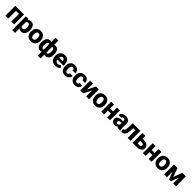

<svg xmlns="http://www.w3.org/2000/svg" viewBox="989 -3908 7268 7268"><g transform="rotate(45 4623.0 -273.5)"><path d="M407.2 -528.3V-409.7H154.8V-528.3ZM201.2 -528.3V0H48.8V-528.3ZM515.6 -528.3V0H362.8V-528.3Z M767.1 -426.8V203.1H614.7V-528.3H756.8ZM1096.7 -270V-259.8Q1096.7 -202.1 1083.5 -153.1Q1070.3 -104 1044.2 -67.4Q1018.1 -30.8 980 -10.5Q941.9 9.8 891.6 9.8Q843.8 9.8 808.8 -10.5Q773.9 -30.8 750.2 -67.1Q726.6 -103.5 712.2 -150.6Q697.8 -197.8 689.9 -251.5V-271.5Q697.8 -328.6 712.4 -377.4Q727.1 -426.3 750.5 -462.2Q773.9 -498 808.6 -518.1Q843.3 -538.1 891.1 -538.1Q940.9 -538.1 979.5 -519Q1018.1 -500 1044.2 -464.6Q1070.3 -429.2 1083.5 -379.9Q1096.7 -330.6 1096.7 -270ZM943.8 -259.8V-270Q943.8 -302.2 939 -329.3Q934.1 -356.4 923.3 -376.7Q912.6 -397 895 -408.2Q877.4 -419.4 852.1 -419.4Q824.7 -419.4 805.7 -410.6Q786.6 -401.9 774.9 -385Q763.2 -368.2 758.1 -343.8Q752.9 -319.3 752.4 -288.1V-234.4Q752.9 -197.8 762.9 -169.2Q772.9 -140.6 794.7 -124.8Q816.4 -108.9 853 -108.9Q878.9 -108.9 896.2 -120.4Q913.6 -131.8 924.1 -152.8Q934.6 -173.8 939.2 -201.2Q943.8 -228.5 943.8 -259.8Z M1155.3 -258.8V-269Q1155.3 -327.1 1171.9 -376.2Q1188.5 -425.3 1220.7 -461.4Q1252.9 -497.6 1299.8 -517.8Q1346.7 -538.1 1407.2 -538.1Q1468.8 -538.1 1515.9 -517.8Q1563 -497.6 1595.2 -461.4Q1627.4 -425.3 1644 -376.2Q1660.6 -327.1 1660.6 -269V-258.8Q1660.6 -201.2 1644 -152.1Q1627.4 -103 1595.2 -66.7Q1563 -30.3 1516.1 -10.3Q1469.2 9.8 1408.2 9.8Q1347.7 9.8 1300.3 -10.3Q1252.9 -30.3 1220.7 -66.7Q1188.5 -103 1171.9 -152.1Q1155.3 -201.2 1155.3 -258.8ZM1308.1 -269V-258.8Q1308.1 -227.5 1313.2 -200.2Q1318.4 -172.9 1330.1 -152.3Q1341.8 -131.8 1361.1 -120.4Q1380.4 -108.9 1408.2 -108.9Q1436 -108.9 1455.1 -120.4Q1474.1 -131.8 1485.8 -152.3Q1497.6 -172.9 1502.7 -200.2Q1507.8 -227.5 1507.8 -258.8V-269Q1507.8 -299.8 1502.7 -326.9Q1497.6 -354 1485.8 -375Q1474.1 -396 1454.8 -407.7Q1435.5 -419.4 1407.2 -419.4Q1379.9 -419.4 1360.8 -407.7Q1341.8 -396 1330.1 -375Q1318.4 -354 1313.2 -326.9Q1308.1 -299.8 1308.1 -269Z M2393.1 -261.7V-251.5Q2393.1 -194.3 2380.4 -146.5Q2367.7 -98.6 2342.5 -63.7Q2317.4 -28.8 2281.2 -9.5Q2245.1 9.8 2197.3 9.8Q2152.3 9.8 2119.6 -8.8Q2086.9 -27.3 2064.9 -60.1Q2043 -92.8 2029.3 -136.7Q2015.6 -180.7 2008.3 -231V-279.8Q2015.6 -334 2029.1 -380.9Q2042.5 -427.7 2064.7 -463.1Q2086.9 -498.5 2119.4 -518.3Q2151.9 -538.1 2196.3 -538.1Q2234.9 -538.1 2266.1 -524.9Q2297.4 -511.7 2320.8 -487.3Q2344.2 -462.9 2360.4 -429Q2376.5 -395 2384.8 -352.8Q2393.1 -310.5 2393.1 -261.7ZM2239.7 -251.5V-261.7Q2239.7 -287.6 2237.1 -311.3Q2234.4 -335 2228.3 -354.7Q2222.2 -374.5 2212.6 -389.2Q2203.1 -403.8 2189.5 -411.6Q2175.8 -419.4 2157.7 -419.4Q2122.1 -419.4 2099.9 -404.5Q2077.6 -389.6 2067.1 -362.3Q2056.6 -335 2056.6 -296.4V-213.9Q2057.1 -180.7 2067.4 -157.2Q2077.6 -133.8 2100.3 -121.1Q2123 -108.4 2158.7 -108.4Q2181.2 -108.4 2196.8 -119.1Q2212.4 -129.9 2221.9 -149.2Q2231.4 -168.5 2235.6 -194.6Q2239.7 -220.7 2239.7 -251.5ZM1719.7 -251.5V-261.7Q1719.7 -310.5 1727.8 -352.8Q1735.8 -395 1752 -429Q1768.1 -462.9 1791.7 -487.3Q1815.4 -511.7 1846.4 -524.9Q1877.4 -538.1 1915.5 -538.1Q1960.4 -538.1 1992.9 -518.3Q2025.4 -498.5 2047.4 -463.1Q2069.3 -427.7 2082.8 -380.9Q2096.2 -334 2103.5 -279.8V-233.4Q2096.7 -182.1 2083 -138.2Q2069.3 -94.2 2047.1 -60.8Q2024.9 -27.3 1992.4 -8.8Q1960 9.8 1914.6 9.8Q1867.2 9.8 1830.8 -9.5Q1794.4 -28.8 1769.5 -63.7Q1744.6 -98.6 1732.2 -146.5Q1719.7 -194.3 1719.7 -251.5ZM1872.1 -261.7V-251.5Q1872.1 -220.7 1876.2 -194.6Q1880.4 -168.5 1889.9 -149.4Q1899.4 -130.4 1915 -119.6Q1930.7 -108.9 1953.6 -108.9Q1989.7 -108.9 2012 -121.8Q2034.2 -134.8 2044.9 -158.7Q2055.7 -182.6 2055.7 -216.3V-296.4Q2055.7 -335 2045.2 -362.3Q2034.7 -389.6 2012.5 -404.5Q1990.2 -419.4 1954.6 -419.4Q1931.6 -419.4 1916 -407.2Q1900.4 -395 1890.6 -373.3Q1880.9 -351.6 1876.5 -323Q1872.1 -294.4 1872.1 -261.7ZM1979.5 203.1V-750H2132.3V203.1Z M2722.2 9.8Q2659.2 9.8 2609.4 -10.3Q2559.6 -30.3 2525.1 -65.7Q2490.7 -101.1 2472.7 -147.5Q2454.6 -193.8 2454.6 -246.6V-265.1Q2454.6 -324.2 2471.2 -374Q2487.8 -423.8 2519.8 -460.7Q2551.8 -497.6 2598.6 -517.8Q2645.5 -538.1 2705.6 -538.1Q2761.7 -538.1 2805.7 -519.8Q2849.6 -501.5 2879.9 -467.5Q2910.2 -433.6 2926 -386Q2941.9 -338.4 2941.9 -279.3V-216.8H2516.1V-314.9H2792.5V-326.7Q2792.5 -354.5 2782.5 -375.5Q2772.5 -396.5 2753.2 -408Q2733.9 -419.4 2704.6 -419.4Q2676.8 -419.4 2658.2 -407.7Q2639.6 -396 2628.7 -374.8Q2617.7 -353.5 2612.8 -325.4Q2607.9 -297.4 2607.9 -265.1V-246.6Q2607.9 -215.8 2616.2 -190.4Q2624.5 -165 2640.6 -147Q2656.7 -128.9 2679.7 -118.7Q2702.6 -108.4 2731.9 -108.4Q2768.1 -108.4 2800.8 -122.3Q2833.5 -136.2 2857.4 -166L2928.7 -84.5Q2912.6 -61 2883.5 -39.3Q2854.5 -17.6 2814 -3.9Q2773.4 9.8 2722.2 9.8Z M3236.3 -108.9Q3260.7 -108.9 3278.8 -118.2Q3296.9 -127.4 3306.9 -144.3Q3316.9 -161.1 3316.9 -185.1H3460.4Q3460.4 -127.4 3430.9 -83.5Q3401.4 -39.6 3351.6 -14.9Q3301.8 9.8 3239.3 9.8Q3177.7 9.8 3131.8 -10.5Q3085.9 -30.8 3055.2 -67.4Q3024.4 -104 3009 -152.6Q2993.7 -201.2 2993.7 -257.8V-270.5Q2993.7 -326.7 3009 -375.5Q3024.4 -424.3 3055.2 -460.9Q3085.9 -497.6 3131.6 -517.8Q3177.2 -538.1 3238.8 -538.1Q3303.7 -538.1 3353.8 -513.2Q3403.8 -488.3 3432.1 -441.7Q3460.4 -395 3460.4 -329.6H3316.9Q3316.9 -355 3307.9 -375.2Q3298.8 -395.5 3280.5 -407.5Q3262.2 -419.4 3235.4 -419.4Q3207.5 -419.4 3189.7 -407.5Q3171.9 -395.5 3162.6 -374.5Q3153.3 -353.5 3149.9 -326.9Q3146.5 -300.3 3146.5 -270.5V-257.8Q3146.5 -227.5 3149.9 -200.4Q3153.3 -173.3 3162.8 -152.8Q3172.4 -132.3 3189.9 -120.6Q3207.5 -108.9 3236.3 -108.9Z M3756.8 -108.9Q3781.2 -108.9 3799.3 -118.2Q3817.4 -127.4 3827.4 -144.3Q3837.4 -161.1 3837.4 -185.1H3981Q3981 -127.4 3951.4 -83.5Q3921.9 -39.6 3872.1 -14.9Q3822.3 9.8 3759.8 9.8Q3698.2 9.8 3652.3 -10.5Q3606.4 -30.8 3575.7 -67.4Q3544.9 -104 3529.5 -152.6Q3514.2 -201.2 3514.2 -257.8V-270.5Q3514.2 -326.7 3529.5 -375.5Q3544.9 -424.3 3575.7 -460.9Q3606.4 -497.6 3652.1 -517.8Q3697.8 -538.1 3759.3 -538.1Q3824.2 -538.1 3874.3 -513.2Q3924.3 -488.3 3952.6 -441.7Q3981 -395 3981 -329.6H3837.4Q3837.4 -355 3828.4 -375.2Q3819.3 -395.5 3801 -407.5Q3782.7 -419.4 3755.9 -419.4Q3728 -419.4 3710.2 -407.5Q3692.4 -395.5 3683.1 -374.5Q3673.8 -353.5 3670.4 -326.9Q3667 -300.3 3667 -270.5V-257.8Q3667 -227.5 3670.4 -200.4Q3673.8 -173.3 3683.3 -152.8Q3692.9 -132.3 3710.4 -120.6Q3728 -108.9 3756.8 -108.9Z M4207.5 -209 4369.1 -528.3H4521.5V0H4369.1V-320.3L4207.5 0H4054.7V-528.3H4207.5Z M4598.1 -258.8V-269Q4598.1 -327.1 4614.7 -376.2Q4631.3 -425.3 4663.6 -461.4Q4695.8 -497.6 4742.7 -517.8Q4789.6 -538.1 4850.1 -538.1Q4911.6 -538.1 4958.7 -517.8Q5005.9 -497.6 5038.1 -461.4Q5070.3 -425.3 5086.9 -376.2Q5103.5 -327.1 5103.5 -269V-258.8Q5103.5 -201.2 5086.9 -152.1Q5070.3 -103 5038.1 -66.7Q5005.9 -30.3 4959 -10.3Q4912.1 9.8 4851.1 9.8Q4790.5 9.8 4743.2 -10.3Q4695.8 -30.3 4663.6 -66.7Q4631.3 -103 4614.7 -152.1Q4598.1 -201.2 4598.1 -258.8ZM4751 -269V-258.8Q4751 -227.5 4756.1 -200.2Q4761.2 -172.9 4772.9 -152.3Q4784.7 -131.8 4804 -120.4Q4823.2 -108.9 4851.1 -108.9Q4878.9 -108.9 4897.9 -120.4Q4917 -131.8 4928.7 -152.3Q4940.4 -172.9 4945.6 -200.2Q4950.7 -227.5 4950.7 -258.8V-269Q4950.7 -299.8 4945.6 -326.9Q4940.4 -354 4928.7 -375Q4917 -396 4897.7 -407.7Q4878.4 -419.4 4850.1 -419.4Q4822.8 -419.4 4803.7 -407.7Q4784.7 -396 4772.9 -375Q4761.2 -354 4756.1 -326.9Q4751 -299.8 4751 -269Z M5546.9 -318.4V-200.7H5280.8V-318.4ZM5334 -528.3V0H5181.6V-528.3ZM5647.5 -528.3V0H5494.1V-528.3Z M6026.9 -126V-352.5Q6026.9 -376.5 6019.5 -393.6Q6012.2 -410.6 5996.6 -420.4Q5981 -430.2 5956.1 -430.2Q5935.1 -430.2 5919.7 -422.9Q5904.3 -415.5 5896.2 -401.9Q5888.2 -388.2 5888.2 -368.2H5735.8Q5735.8 -403.8 5752 -434.6Q5768.1 -465.3 5798.1 -488.8Q5828.1 -512.2 5870.1 -525.1Q5912.1 -538.1 5964.4 -538.1Q6026.4 -538.1 6075 -517.3Q6123.5 -496.6 6151.9 -455.3Q6180.2 -414.1 6180.2 -351.6V-130.4Q6180.2 -82.5 6185.8 -55.4Q6191.4 -28.3 6202.1 -8.3V0H6048.3Q6037.6 -22.9 6032.2 -56.9Q6026.9 -90.8 6026.9 -126ZM6045.9 -322.3 6046.9 -238.3H5971.2Q5945.8 -238.3 5927.5 -231.9Q5909.2 -225.6 5897.9 -214.6Q5886.7 -203.6 5881.6 -189.2Q5876.5 -174.8 5876.5 -157.7Q5876.5 -141.6 5884.3 -128.7Q5892.1 -115.7 5905.8 -108.4Q5919.4 -101.1 5937.5 -101.1Q5967.3 -101.1 5988.5 -112.8Q6009.8 -124.5 6021.5 -141.4Q6033.2 -158.2 6033.2 -172.9L6069.8 -109.4Q6061 -89.8 6048.3 -69.1Q6035.6 -48.3 6016.1 -30.5Q5996.6 -12.7 5969 -1.5Q5941.4 9.8 5902.8 9.8Q5853 9.8 5812.5 -10.5Q5772 -30.8 5747.8 -66.4Q5723.6 -102.1 5723.6 -148.4Q5723.6 -189.9 5738.8 -222.2Q5753.9 -254.4 5784.4 -276.9Q5814.9 -299.3 5861.3 -310.8Q5907.7 -322.3 5969.7 -322.3Z M6637.2 -528.3V-409.7H6376.5V-528.3ZM6745.1 -528.3V0H6592.8V-528.3ZM6337.9 -528.3H6487.3L6472.7 -259.3Q6469.7 -202.1 6460.2 -159.2Q6450.7 -116.2 6434.8 -85.9Q6418.9 -55.7 6397 -36.6Q6375 -17.6 6346.9 -8.8Q6318.8 0 6285.6 0H6239.3L6236.8 -118.7L6254.9 -120.6Q6269.5 -122.1 6280.5 -129.4Q6291.5 -136.7 6299.6 -150.4Q6307.6 -164.1 6313.5 -185.5Q6319.3 -207 6323 -236.1Q6326.7 -265.1 6328.1 -303.2Z M6948.2 -377.4H7099.6Q7173.8 -377.4 7226.6 -353.5Q7279.3 -329.6 7307.6 -286.6Q7335.9 -243.7 7335.9 -187Q7335.9 -146.5 7320.1 -112.1Q7304.2 -77.6 7273.7 -52.7Q7243.2 -27.8 7199.2 -13.9Q7155.3 0 7099.6 0H6854.5V-528.3H7007.8V-117.7H7099.6Q7129.9 -117.7 7148.2 -127.2Q7166.5 -136.7 7175 -152.8Q7183.6 -168.9 7183.6 -187.5Q7183.6 -207.5 7175 -223.9Q7166.5 -240.2 7148.2 -249.8Q7129.9 -259.3 7099.6 -259.3H6948.2Z M7770 -318.4V-200.7H7503.9V-318.4ZM7557.1 -528.3V0H7404.8V-528.3ZM7870.6 -528.3V0H7717.3V-528.3Z M7948.2 -258.8V-269Q7948.2 -327.1 7964.8 -376.2Q7981.4 -425.3 8013.7 -461.4Q8045.9 -497.6 8092.8 -517.8Q8139.6 -538.1 8200.2 -538.1Q8261.7 -538.1 8308.8 -517.8Q8356 -497.6 8388.2 -461.4Q8420.4 -425.3 8437 -376.2Q8453.6 -327.1 8453.6 -269V-258.8Q8453.6 -201.2 8437 -152.1Q8420.4 -103 8388.2 -66.7Q8356 -30.3 8309.1 -10.3Q8262.2 9.8 8201.2 9.8Q8140.6 9.8 8093.3 -10.3Q8045.9 -30.3 8013.7 -66.7Q7981.4 -103 7964.8 -152.1Q7948.2 -201.2 7948.2 -258.8ZM8101.1 -269V-258.8Q8101.1 -227.5 8106.2 -200.2Q8111.3 -172.9 8123 -152.3Q8134.8 -131.8 8154.1 -120.4Q8173.3 -108.9 8201.2 -108.9Q8229 -108.9 8248 -120.4Q8267.1 -131.8 8278.8 -152.3Q8290.5 -172.9 8295.7 -200.2Q8300.8 -227.5 8300.8 -258.8V-269Q8300.8 -299.8 8295.7 -326.9Q8290.5 -354 8278.8 -375Q8267.1 -396 8247.8 -407.7Q8228.5 -419.4 8200.2 -419.4Q8172.9 -419.4 8153.8 -407.7Q8134.8 -396 8123 -375Q8111.3 -354 8106.2 -326.9Q8101.1 -299.8 8101.1 -269Z M8859.4 -171.9 8988.8 -528.3H9109.9L8910.6 0H8808.6L8610.4 -528.3H8731.4ZM8696.3 -528.3V0H8543.5V-528.3ZM9027.8 0V-528.3H9180.2V0Z"/></g></svg>

Font: Roboto ExtraBold
Style: Regular
Weight: 800
Designer: Christian Robertson
Foundry: Google
Version: Version 3.009; 2024